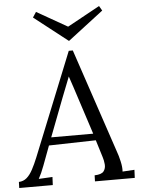

<svg xmlns="http://www.w3.org/2000/svg" viewBox="-76 -995 768 1043"><g transform="rotate(-5 308.5 -473.5)"><path d="M341 -719 532 -150Q540 -129 547.5 -96Q555 -63 553 -40L618 -44L616 0H399L400 -33Q438 -34 450 -50Q462 -66 460 -88Q458 -110 452 -128L423 -222L167 -216L127 -109Q118 -85 111.5 -71Q105 -57 96 -40L171 -44L169 0H-14L-13 -33Q12 -34 30 -49.5Q48 -65 63 -93Q78 -121 93 -158L319 -719ZM307 -580Q296 -552 285 -524Q274 -496 263 -468L183 -259H412L347 -459Q337 -489 327.5 -519Q318 -549 307 -580ZM326 -773H324L141 -916L160 -945L327 -850L504 -947L519 -921Z"/></g></svg>

Font: Lora Italic
Style: Italic
Weight: 400
Italic angle: -3°
Designer: Olga Karpushina, Alexei Vanyashin (Cyrillic)
Foundry: Cyreal
Version: Version 2.210; ttfautohint (v1.8.1.43-b0c9)